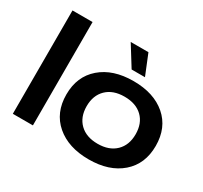

<svg xmlns="http://www.w3.org/2000/svg" viewBox="-152 -952 1242 1173"><g transform="rotate(30 469.0 -365.0)"><path d="M53.2 0V-729H194.8V0Z M592.8 9.8Q449.7 9.8 363.5 -64.2Q277.3 -138.2 277.3 -266.1Q277.3 -393.6 363.3 -467.8Q449.2 -542 592.8 -542Q736.8 -542 822.3 -468.3Q907.7 -394.5 907.7 -266.1Q907.7 -138.7 822.3 -64.5Q736.8 9.8 592.8 9.8ZM765.6 -266.1Q765.6 -343.3 719.7 -387.7Q673.8 -432.1 592.8 -432.1Q512.2 -432.1 466.3 -387.2Q420.4 -342.3 420.4 -266.1Q420.4 -189.9 466.3 -145Q512.2 -100.1 592.8 -100.1Q673.3 -100.1 719.5 -145Q765.6 -189.9 765.6 -266.1ZM457.5 -740.2H582.5L640.6 -597.2H546.4Z"/></g></svg>

Font: Lumene Sans Expanded
Style: Bold
Weight: 600
Width: 7
Designer: Deni Anggara
Version: Version 1.003;Glyphs 3.1.2 (3151)